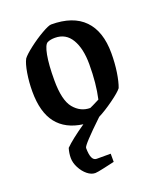

<svg xmlns="http://www.w3.org/2000/svg" viewBox="-130 -547 723 861"><g transform="rotate(-20 231.0 -116.0)"><path d="M427 -250Q427 -202 420.5 -159.5Q414 -117 404 -91Q392 -75 351 -45.5Q310 -16 278 0Q175 98 175 111Q175 173 203 173H270V212Q253 216 219 223.5Q185 231 176 231Q157 231 138.5 216Q120 201 107.5 177Q95 153 95 130Q95 107 102 84Q133 53 200 7Q118 -4 76.5 -57Q35 -110 35 -209Q35 -254 42 -296Q49 -338 60 -358Q71 -373 104 -398.5Q137 -424 171 -443.5Q205 -463 217 -463Q321 -463 374 -408.5Q427 -354 427 -250ZM317 -237Q317 -312 290.5 -356.5Q264 -401 212 -401Q190 -401 176 -394Q162 -387 153.5 -342Q145 -297 145 -223Q145 -127 176.5 -89Q208 -51 254 -51Q260 -53 301 -74Q317 -145 317 -237Z"/></g></svg>

Font: Grenze Medium
Style: Regular
Weight: 500
Designer: Renata Polastri
Foundry: Omnibus-Type
Version: Version 1.002; ttfautohint (v1.8)